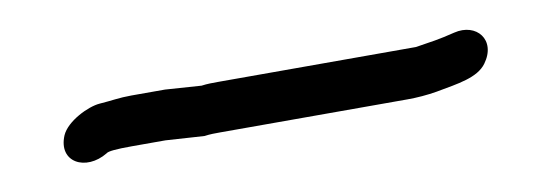

<svg xmlns="http://www.w3.org/2000/svg" viewBox="-25 -101 666 230"><g transform="rotate(-10 307.5 14.0)"><path d="M213 46C220 45 226 45 232 45H460C472 45 484 44 496 42C523 37 547 34 558 19C577 -7 557 -31 529 -24C509 -19 500 -18 481 -15H241C234 -15 227 -15 220 -14L176 -17H135C120 -17 111 -15 96 -14C82 -13 55 0 48 16C35 47 66 63 94 46C96 44 106 43 125 43H166Z"/></g></svg>

Font: Squarish
Style: It
Weight: 400
Foundry: Cannot Into Space Fonts
Version: Version 0.272